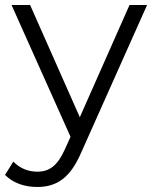

<svg xmlns="http://www.w3.org/2000/svg" viewBox="-45 -546 607 765"><path d="M103 199C182 199 235 162 278 63L541 -526H471L273 -79L75 -526H1L236 -1L213 50C184 114 152 138 104 138C67 138 35 125 8 98L-25 151C7 183 52 199 103 199Z"/></svg>

Font: Malon Grotesk
Style: Regular
Weight: 400
Designer: Julieta Ulanovsky
Foundry: Julieta Ulanovsky
Version: Version 7.200